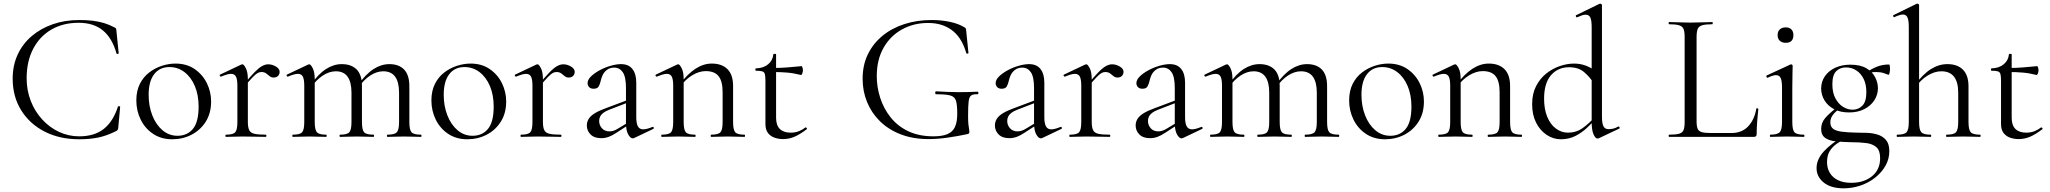

<svg xmlns="http://www.w3.org/2000/svg" viewBox="-20 -745 11157 1045"><path d="M411 -636Q453 -636 485.5 -632Q518 -628 546 -619.5Q574 -611 603 -596Q610 -592 611.5 -589.5Q613 -587 614 -574L626 -455Q626 -453 621 -451.5Q616 -450 614 -454Q591 -537 540.5 -579Q490 -621 408 -621Q323 -621 259.5 -584Q196 -547 160.5 -479Q125 -411 125 -319Q125 -253 147.5 -195.5Q170 -138 210 -94.5Q250 -51 301.5 -27Q353 -3 411 -3Q494 -3 545 -43.5Q596 -84 622 -165Q623 -168 628.5 -167Q634 -166 634 -164L624 -54Q623 -42 621 -39Q619 -36 613 -32Q561 -6 515 3.5Q469 13 411 13Q305 13 223.5 -28.5Q142 -70 95.5 -144.5Q49 -219 49 -317Q49 -389 76 -447.5Q103 -506 152 -548Q201 -590 267 -613Q333 -636 411 -636Z M917 13Q858 13 814 -16Q770 -45 746 -93.5Q722 -142 722 -198Q722 -250 741 -288Q760 -326 792 -350.5Q824 -375 861.5 -387Q899 -399 935 -399Q996 -399 1039.5 -369Q1083 -339 1106 -292Q1129 -245 1129 -193Q1129 -129 1100 -83Q1071 -37 1023 -12Q975 13 917 13ZM946 -6Q999 -6 1030 -43.5Q1061 -81 1061 -165Q1061 -228 1040.5 -276.5Q1020 -325 984 -352.5Q948 -380 902 -380Q849 -380 819 -341Q789 -302 789 -229Q789 -168 809 -117Q829 -66 864.5 -36Q900 -6 946 -6Z M1308 -271 1304 -282Q1341 -327 1365 -351.5Q1389 -376 1406.5 -385.5Q1424 -395 1440 -395Q1461 -395 1481.5 -383Q1502 -371 1502 -354Q1502 -341 1493.5 -332Q1485 -323 1469 -323Q1456 -323 1447 -331Q1438 -339 1428 -346Q1418 -353 1402 -353Q1393 -353 1383 -348Q1373 -343 1356 -325.5Q1339 -308 1308 -271ZM1210 0Q1207 0 1207 -6Q1207 -12 1210 -12Q1249 -12 1260.5 -25.5Q1272 -39 1272 -81V-279Q1272 -312 1264.5 -327.5Q1257 -343 1237 -343Q1227 -343 1213.5 -339Q1200 -335 1183 -328Q1179 -327 1176.5 -332Q1174 -337 1178 -339L1294 -394Q1297 -395 1300 -395Q1307 -395 1318 -374Q1329 -353 1329 -313V-81Q1329 -53 1336 -37.5Q1343 -22 1364 -17Q1385 -12 1426 -12Q1430 -12 1430 -6Q1430 0 1426 0Q1402 0 1369.5 -1Q1337 -2 1301 -2Q1275 -2 1251 -1Q1227 0 1210 0Z M2089 0Q2086 0 2086 -6Q2086 -12 2089 -12Q2128 -12 2140 -25.5Q2152 -39 2152 -81V-240Q2152 -357 2066 -357Q2030 -357 1994.5 -333.5Q1959 -310 1932 -270L1928 -282Q1971 -342 2013 -369Q2055 -396 2099 -396Q2151 -396 2179.5 -366.5Q2208 -337 2208 -275V-81Q2208 -39 2219.5 -25.5Q2231 -12 2271 -12Q2274 -12 2274 -6Q2274 0 2271 0Q2254 0 2230 -1Q2206 -2 2180 -2Q2154 -2 2130.5 -1Q2107 0 2089 0ZM1831 0Q1828 0 1828 -6Q1828 -12 1831 -12Q1870 -12 1881.5 -25.5Q1893 -39 1893 -81V-240Q1893 -357 1808 -357Q1772 -357 1736.5 -333.5Q1701 -310 1674 -270L1670 -282Q1712 -342 1754 -369Q1796 -396 1840 -396Q1892 -396 1921 -367Q1950 -338 1950 -277V-81Q1950 -39 1961.5 -25.5Q1973 -12 2013 -12Q2016 -12 2016 -6Q2016 0 2013 0Q1995 0 1971.5 -1Q1948 -2 1922 -2Q1896 -2 1872 -1Q1848 0 1831 0ZM1574 0Q1571 0 1571 -6Q1571 -12 1574 -12Q1613 -12 1624.5 -25.5Q1636 -39 1636 -81V-279Q1636 -312 1628.5 -327.5Q1621 -343 1601 -343Q1591 -343 1577.5 -339Q1564 -335 1547 -328Q1543 -327 1540.5 -332Q1538 -337 1542 -339L1658 -394Q1661 -395 1664 -395Q1671 -395 1682 -374Q1693 -353 1693 -313V-81Q1693 -39 1704.5 -25.5Q1716 -12 1755 -12Q1758 -12 1758 -6Q1758 0 1755 0Q1738 0 1714.5 -1Q1691 -2 1665 -2Q1639 -2 1615 -1Q1591 0 1574 0Z M2523 13Q2464 13 2420 -16Q2376 -45 2352 -93.5Q2328 -142 2328 -198Q2328 -250 2347 -288Q2366 -326 2398 -350.5Q2430 -375 2467.5 -387Q2505 -399 2541 -399Q2602 -399 2645.5 -369Q2689 -339 2712 -292Q2735 -245 2735 -193Q2735 -129 2706 -83Q2677 -37 2629 -12Q2581 13 2523 13ZM2552 -6Q2605 -6 2636 -43.5Q2667 -81 2667 -165Q2667 -228 2646.5 -276.5Q2626 -325 2590 -352.5Q2554 -380 2508 -380Q2455 -380 2425 -341Q2395 -302 2395 -229Q2395 -168 2415 -117Q2435 -66 2470.5 -36Q2506 -6 2552 -6Z M2914 -271 2910 -282Q2947 -327 2971 -351.5Q2995 -376 3012.5 -385.5Q3030 -395 3046 -395Q3067 -395 3087.5 -383Q3108 -371 3108 -354Q3108 -341 3099.5 -332Q3091 -323 3075 -323Q3062 -323 3053 -331Q3044 -339 3034 -346Q3024 -353 3008 -353Q2999 -353 2989 -348Q2979 -343 2962 -325.5Q2945 -308 2914 -271ZM2816 0Q2813 0 2813 -6Q2813 -12 2816 -12Q2855 -12 2866.5 -25.5Q2878 -39 2878 -81V-279Q2878 -312 2870.5 -327.5Q2863 -343 2843 -343Q2833 -343 2819.5 -339Q2806 -335 2789 -328Q2785 -327 2782.5 -332Q2780 -337 2784 -339L2900 -394Q2903 -395 2906 -395Q2913 -395 2924 -374Q2935 -353 2935 -313V-81Q2935 -53 2942 -37.5Q2949 -22 2970 -17Q2991 -12 3032 -12Q3036 -12 3036 -6Q3036 0 3032 0Q3008 0 2975.5 -1Q2943 -2 2907 -2Q2881 -2 2857 -1Q2833 0 2816 0Z M3432 6Q3428 8 3424 8Q3411 8 3399 -13.5Q3387 -35 3387 -76V-265Q3387 -327 3369.5 -352Q3352 -377 3324 -377Q3299 -377 3283 -364.5Q3267 -352 3259.5 -335Q3252 -318 3249 -303Q3246 -289 3239 -275.5Q3232 -262 3211 -262Q3194 -262 3186 -271.5Q3178 -281 3178 -292Q3178 -311 3196.5 -329Q3215 -347 3243.5 -362.5Q3272 -378 3303.5 -387Q3335 -396 3360 -396Q3401 -396 3422 -369.5Q3443 -343 3443 -295V-108Q3443 -73 3452 -57Q3461 -41 3481 -41Q3499 -41 3531 -54Q3536 -56 3538 -50.5Q3540 -45 3535 -43ZM3252 7Q3214 7 3194 -13.5Q3174 -34 3174 -62Q3174 -82 3184.5 -98.5Q3195 -115 3218 -129Q3241 -143 3277 -156L3397 -201L3400 -188L3294 -147Q3276 -140 3264 -131Q3252 -122 3246.5 -111Q3241 -100 3241 -87Q3241 -64 3256 -47Q3271 -30 3297 -30Q3307 -30 3318 -33Q3329 -36 3345 -46L3408 -84L3410 -71L3336 -23Q3312 -7 3292.5 0Q3273 7 3252 7Z M3851 0Q3848 0 3848 -6Q3848 -12 3851 -12Q3890 -12 3901.5 -25.5Q3913 -39 3913 -81V-243Q3913 -303 3891 -330.5Q3869 -358 3821 -358Q3785 -358 3747 -335Q3709 -312 3682 -272L3678 -284Q3722 -343 3765.5 -371Q3809 -399 3854 -399Q3909 -399 3939.5 -368.5Q3970 -338 3970 -277V-81Q3970 -39 3981.5 -25.5Q3993 -12 4032 -12Q4035 -12 4035 -6Q4035 0 4032 0Q4015 0 3991.5 -1Q3968 -2 3942 -2Q3916 -2 3892 -1Q3868 0 3851 0ZM3582 0Q3579 0 3579 -6Q3579 -12 3582 -12Q3621 -12 3632.5 -25.5Q3644 -39 3644 -81V-279Q3644 -312 3636.5 -327.5Q3629 -343 3609 -343Q3599 -343 3585.5 -339Q3572 -335 3555 -328Q3551 -327 3548.5 -332Q3546 -337 3550 -339L3666 -394Q3669 -395 3672 -395Q3679 -395 3690 -374Q3701 -353 3701 -313V-81Q3701 -39 3712.5 -25.5Q3724 -12 3763 -12Q3766 -12 3766 -6Q3766 0 3763 0Q3746 0 3722.5 -1Q3699 -2 3673 -2Q3647 -2 3623 -1Q3599 0 3582 0Z M4242 12Q4218 12 4196 4.5Q4174 -3 4160 -21Q4146 -39 4146 -70V-305Q4146 -329 4143 -341Q4140 -353 4129 -356.5Q4118 -360 4095 -360Q4091 -360 4091 -366.5Q4091 -373 4095 -373Q4135 -374 4160.5 -395Q4186 -416 4189 -449Q4189 -452 4196.5 -452Q4204 -452 4204 -449V-104Q4204 -63 4224.5 -43Q4245 -23 4283 -23Q4309 -23 4329.5 -31.5Q4350 -40 4363 -51Q4367 -53 4370.5 -48.5Q4374 -44 4370 -41Q4333 -13 4303.5 -0.5Q4274 12 4242 12ZM4339 -337Q4300 -347 4264 -350Q4228 -353 4187 -353V-375Q4227 -375 4264 -378Q4301 -381 4343 -385Q4345 -385 4347.5 -378Q4350 -371 4350 -361Q4350 -354 4346.5 -345Q4343 -336 4339 -337Z M5034 12Q4949 12 4882 -14Q4815 -40 4769 -85.5Q4723 -131 4699 -190Q4675 -249 4675 -316Q4675 -391 4703.5 -449.5Q4732 -508 4783 -550Q4834 -592 4902.5 -614Q4971 -636 5050 -636Q5104 -636 5150.5 -626Q5197 -616 5228 -597Q5235 -593 5236.5 -590Q5238 -587 5239 -575L5251 -457Q5251 -454 5246 -453Q5241 -452 5239 -456Q5229 -492 5212 -522Q5195 -552 5170 -573.5Q5145 -595 5110.5 -607.5Q5076 -620 5031 -620Q4953 -620 4889.5 -585Q4826 -550 4789 -485Q4752 -420 4752 -331Q4752 -270 4771 -211.5Q4790 -153 4828 -105.5Q4866 -58 4924 -30.5Q4982 -3 5061 -3Q5108 -3 5136.5 -15Q5165 -27 5177.5 -54Q5190 -81 5190 -125Q5190 -173 5183.5 -195.5Q5177 -218 5153.5 -225Q5130 -232 5076 -232Q5070 -232 5070 -240Q5070 -248 5075 -248Q5139 -244 5191 -243.5Q5243 -243 5300 -246Q5305 -246 5305 -239Q5305 -232 5300 -232Q5277 -233 5266 -225.5Q5255 -218 5252 -193Q5249 -168 5249 -115Q5249 -82 5251 -66Q5253 -50 5254.5 -42.5Q5256 -35 5256 -27Q5256 -21 5254 -19Q5252 -17 5245 -15Q5194 -4 5138.5 4Q5083 12 5034 12Z M5653 6Q5649 8 5645 8Q5632 8 5620 -13.5Q5608 -35 5608 -76V-265Q5608 -327 5590.5 -352Q5573 -377 5545 -377Q5520 -377 5504 -364.5Q5488 -352 5480.5 -335Q5473 -318 5470 -303Q5467 -289 5460 -275.5Q5453 -262 5432 -262Q5415 -262 5407 -271.5Q5399 -281 5399 -292Q5399 -311 5417.5 -329Q5436 -347 5464.5 -362.5Q5493 -378 5524.5 -387Q5556 -396 5581 -396Q5622 -396 5643 -369.5Q5664 -343 5664 -295V-108Q5664 -73 5673 -57Q5682 -41 5702 -41Q5720 -41 5752 -54Q5757 -56 5759 -50.5Q5761 -45 5756 -43ZM5473 7Q5435 7 5415 -13.5Q5395 -34 5395 -62Q5395 -82 5405.5 -98.5Q5416 -115 5439 -129Q5462 -143 5498 -156L5618 -201L5621 -188L5515 -147Q5497 -140 5485 -131Q5473 -122 5467.5 -111Q5462 -100 5462 -87Q5462 -64 5477 -47Q5492 -30 5518 -30Q5528 -30 5539 -33Q5550 -36 5566 -46L5629 -84L5631 -71L5557 -23Q5533 -7 5513.5 0Q5494 7 5473 7Z M5901 -271 5897 -282Q5934 -327 5958 -351.5Q5982 -376 5999.5 -385.5Q6017 -395 6033 -395Q6054 -395 6074.5 -383Q6095 -371 6095 -354Q6095 -341 6086.5 -332Q6078 -323 6062 -323Q6049 -323 6040 -331Q6031 -339 6021 -346Q6011 -353 5995 -353Q5986 -353 5976 -348Q5966 -343 5949 -325.5Q5932 -308 5901 -271ZM5803 0Q5800 0 5800 -6Q5800 -12 5803 -12Q5842 -12 5853.5 -25.5Q5865 -39 5865 -81V-279Q5865 -312 5857.5 -327.5Q5850 -343 5830 -343Q5820 -343 5806.5 -339Q5793 -335 5776 -328Q5772 -327 5769.5 -332Q5767 -337 5771 -339L5887 -394Q5890 -395 5893 -395Q5900 -395 5911 -374Q5922 -353 5922 -313V-81Q5922 -53 5929 -37.5Q5936 -22 5957 -17Q5978 -12 6019 -12Q6023 -12 6023 -6Q6023 0 6019 0Q5995 0 5962.5 -1Q5930 -2 5894 -2Q5868 -2 5844 -1Q5820 0 5803 0Z M6419 6Q6415 8 6411 8Q6398 8 6386 -13.5Q6374 -35 6374 -76V-265Q6374 -327 6356.5 -352Q6339 -377 6311 -377Q6286 -377 6270 -364.5Q6254 -352 6246.5 -335Q6239 -318 6236 -303Q6233 -289 6226 -275.5Q6219 -262 6198 -262Q6181 -262 6173 -271.5Q6165 -281 6165 -292Q6165 -311 6183.5 -329Q6202 -347 6230.5 -362.5Q6259 -378 6290.5 -387Q6322 -396 6347 -396Q6388 -396 6409 -369.5Q6430 -343 6430 -295V-108Q6430 -73 6439 -57Q6448 -41 6468 -41Q6486 -41 6518 -54Q6523 -56 6525 -50.5Q6527 -45 6522 -43ZM6239 7Q6201 7 6181 -13.5Q6161 -34 6161 -62Q6161 -82 6171.5 -98.5Q6182 -115 6205 -129Q6228 -143 6264 -156L6384 -201L6387 -188L6281 -147Q6263 -140 6251 -131Q6239 -122 6233.5 -111Q6228 -100 6228 -87Q6228 -64 6243 -47Q6258 -30 6284 -30Q6294 -30 6305 -33Q6316 -36 6332 -46L6395 -84L6397 -71L6323 -23Q6299 -7 6279.5 0Q6260 7 6239 7Z M7084 0Q7081 0 7081 -6Q7081 -12 7084 -12Q7123 -12 7135 -25.5Q7147 -39 7147 -81V-240Q7147 -357 7061 -357Q7025 -357 6989.5 -333.5Q6954 -310 6927 -270L6923 -282Q6966 -342 7008 -369Q7050 -396 7094 -396Q7146 -396 7174.5 -366.5Q7203 -337 7203 -275V-81Q7203 -39 7214.5 -25.5Q7226 -12 7266 -12Q7269 -12 7269 -6Q7269 0 7266 0Q7249 0 7225 -1Q7201 -2 7175 -2Q7149 -2 7125.5 -1Q7102 0 7084 0ZM6826 0Q6823 0 6823 -6Q6823 -12 6826 -12Q6865 -12 6876.5 -25.5Q6888 -39 6888 -81V-240Q6888 -357 6803 -357Q6767 -357 6731.5 -333.5Q6696 -310 6669 -270L6665 -282Q6707 -342 6749 -369Q6791 -396 6835 -396Q6887 -396 6916 -367Q6945 -338 6945 -277V-81Q6945 -39 6956.5 -25.5Q6968 -12 7008 -12Q7011 -12 7011 -6Q7011 0 7008 0Q6990 0 6966.5 -1Q6943 -2 6917 -2Q6891 -2 6867 -1Q6843 0 6826 0ZM6569 0Q6566 0 6566 -6Q6566 -12 6569 -12Q6608 -12 6619.5 -25.5Q6631 -39 6631 -81V-279Q6631 -312 6623.5 -327.5Q6616 -343 6596 -343Q6586 -343 6572.5 -339Q6559 -335 6542 -328Q6538 -327 6535.5 -332Q6533 -337 6537 -339L6653 -394Q6656 -395 6659 -395Q6666 -395 6677 -374Q6688 -353 6688 -313V-81Q6688 -39 6699.5 -25.5Q6711 -12 6750 -12Q6753 -12 6753 -6Q6753 0 6750 0Q6733 0 6709.5 -1Q6686 -2 6660 -2Q6634 -2 6610 -1Q6586 0 6569 0Z M7518 13Q7459 13 7415 -16Q7371 -45 7347 -93.5Q7323 -142 7323 -198Q7323 -250 7342 -288Q7361 -326 7393 -350.5Q7425 -375 7462.5 -387Q7500 -399 7536 -399Q7597 -399 7640.5 -369Q7684 -339 7707 -292Q7730 -245 7730 -193Q7730 -129 7701 -83Q7672 -37 7624 -12Q7576 13 7518 13ZM7547 -6Q7600 -6 7631 -43.5Q7662 -81 7662 -165Q7662 -228 7641.5 -276.5Q7621 -325 7585 -352.5Q7549 -380 7503 -380Q7450 -380 7420 -341Q7390 -302 7390 -229Q7390 -168 7410 -117Q7430 -66 7465.5 -36Q7501 -6 7547 -6Z M8080 0Q8077 0 8077 -6Q8077 -12 8080 -12Q8119 -12 8130.5 -25.5Q8142 -39 8142 -81V-243Q8142 -303 8120 -330.5Q8098 -358 8050 -358Q8014 -358 7976 -335Q7938 -312 7911 -272L7907 -284Q7951 -343 7994.5 -371Q8038 -399 8083 -399Q8138 -399 8168.5 -368.5Q8199 -338 8199 -277V-81Q8199 -39 8210.5 -25.5Q8222 -12 8261 -12Q8264 -12 8264 -6Q8264 0 8261 0Q8244 0 8220.5 -1Q8197 -2 8171 -2Q8145 -2 8121 -1Q8097 0 8080 0ZM7811 0Q7808 0 7808 -6Q7808 -12 7811 -12Q7850 -12 7861.5 -25.5Q7873 -39 7873 -81V-279Q7873 -312 7865.5 -327.5Q7858 -343 7838 -343Q7828 -343 7814.5 -339Q7801 -335 7784 -328Q7780 -327 7777.5 -332Q7775 -337 7779 -339L7895 -394Q7898 -395 7901 -395Q7908 -395 7919 -374Q7930 -353 7930 -313V-81Q7930 -39 7941.5 -25.5Q7953 -12 7992 -12Q7995 -12 7995 -6Q7995 0 7992 0Q7975 0 7951.5 -1Q7928 -2 7902 -2Q7876 -2 7852 -1Q7828 0 7811 0Z M8475 13Q8434 13 8398 -11Q8362 -35 8340.5 -77.5Q8319 -120 8319 -178Q8319 -235 8340.5 -276.5Q8362 -318 8396 -345Q8430 -372 8470 -385.5Q8510 -399 8547 -399Q8582 -399 8613 -387Q8644 -375 8669 -354L8658 -287Q8633 -326 8602 -352.5Q8571 -379 8520 -379Q8459 -379 8421.5 -335.5Q8384 -292 8384 -208Q8384 -151 8401 -109.5Q8418 -68 8448 -45.5Q8478 -23 8514 -23Q8559 -23 8594 -48Q8629 -73 8660 -108L8668 -101Q8647 -77 8619 -50.5Q8591 -24 8555.5 -5.5Q8520 13 8475 13ZM8699 -717V-110Q8699 -74 8707 -58Q8715 -42 8735 -42Q8745 -42 8758.5 -44.5Q8772 -47 8787 -56Q8792 -58 8794.5 -52.5Q8797 -47 8793 -45L8683 7Q8679 9 8675 9Q8663 9 8653 -14Q8643 -37 8643 -81V-597Q8643 -633 8636 -649Q8629 -665 8610 -665Q8601 -665 8590.5 -661.5Q8580 -658 8564 -651Q8560 -649 8557.5 -655Q8555 -661 8558 -662L8685 -724Q8687 -725 8690 -725Q8693 -725 8696 -722.5Q8699 -720 8699 -717Z M9214 -543V-85Q9214 -58 9220 -44Q9226 -30 9243.5 -25.5Q9261 -21 9294 -21H9403Q9461 -21 9495 -57.5Q9529 -94 9539 -153Q9539 -156 9544.5 -155.5Q9550 -155 9550 -152Q9547 -125 9544 -86.5Q9541 -48 9541 -15Q9541 0 9526 0H9064Q9062 0 9062 -6Q9062 -12 9064 -12Q9100 -12 9118.5 -17Q9137 -22 9143 -37Q9149 -52 9149 -81V-544Q9149 -573 9143 -587.5Q9137 -602 9118.5 -607.5Q9100 -613 9064 -613Q9062 -613 9062 -619Q9062 -625 9064 -625Q9088 -625 9118 -623.5Q9148 -622 9181 -622Q9216 -622 9246 -623.5Q9276 -625 9299 -625Q9302 -625 9302 -619Q9302 -613 9299 -613Q9263 -613 9244.5 -607.5Q9226 -602 9220 -587Q9214 -572 9214 -543Z M9615 0Q9613 0 9613 -6Q9613 -12 9615 -12Q9654 -12 9666.5 -25.5Q9679 -39 9679 -81V-268Q9679 -303 9672 -319.5Q9665 -336 9646 -336Q9638 -336 9627 -332.5Q9616 -329 9601 -322Q9597 -321 9594.5 -326.5Q9592 -332 9595 -334L9725 -394Q9728 -395 9729 -395Q9731 -395 9734 -392.5Q9737 -390 9737 -387Q9737 -379 9736 -348Q9735 -317 9735 -269V-81Q9735 -39 9746.5 -25.5Q9758 -12 9798 -12Q9801 -12 9801 -6Q9801 0 9798 0Q9780 0 9756.5 -1Q9733 -2 9707 -2Q9681 -2 9657.5 -1Q9634 0 9615 0ZM9699 -512Q9679 -512 9667 -523Q9655 -534 9655 -554Q9655 -574 9667 -585Q9679 -596 9699 -596Q9719 -596 9730 -585Q9741 -574 9741 -554Q9741 -512 9699 -512Z M10015 280Q9945 280 9906 248.5Q9867 217 9867 170Q9867 122 9907 78.5Q9947 35 10020 -7L10031 6Q10002 20 9977.5 37Q9953 54 9938.5 77.5Q9924 101 9924 137Q9924 171 9939.5 196.5Q9955 222 9984.5 236Q10014 250 10056 250Q10125 250 10169 214Q10213 178 10213 116Q10213 74 10192.5 56Q10172 38 10136.5 33.5Q10101 29 10054 29Q10010 28 9973 24.5Q9936 21 9914 5.5Q9892 -10 9892 -43Q9892 -77 9914 -102.5Q9936 -128 9975 -158L9986 -149Q9962 -130 9952 -114Q9942 -98 9942 -79Q9942 -57 9956 -45Q9970 -33 10002 -28.5Q10034 -24 10087 -23Q10112 -23 10141.5 -22Q10171 -21 10199 -12.5Q10227 -4 10245 17Q10263 38 10263 78Q10263 120 10242.5 156.5Q10222 193 10187 221Q10152 249 10107 264.5Q10062 280 10015 280ZM10044 -133Q9996 -133 9962 -151Q9928 -169 9910 -199Q9892 -229 9892 -263Q9892 -300 9912 -329.5Q9932 -359 9968 -376Q10004 -393 10051 -393Q10105 -393 10138 -373.5Q10171 -354 10186 -324.5Q10201 -295 10201 -265Q10201 -230 10182 -200Q10163 -170 10127.5 -151.5Q10092 -133 10044 -133ZM10063 -148Q10095 -148 10116.5 -170Q10138 -192 10138 -243Q10138 -286 10123 -316Q10108 -346 10083 -362Q10058 -378 10027 -378Q9994 -378 9973.5 -357Q9953 -336 9953 -287Q9953 -240 9970 -209Q9987 -178 10012 -163Q10037 -148 10063 -148ZM10136 -318 10137 -351Q10168 -371 10197 -382.5Q10226 -394 10262 -394Q10264 -394 10265.5 -387Q10267 -380 10267 -372Q10267 -361 10264.5 -348.5Q10262 -336 10258 -338Q10249 -342 10231.5 -347.5Q10214 -353 10191 -353Q10178 -353 10167 -351Q10156 -349 10145 -346Z M10306 0Q10303 0 10303 -6Q10303 -12 10306 -12Q10345 -12 10357 -25.5Q10369 -39 10369 -81V-598Q10369 -633 10362 -649.5Q10355 -666 10337 -666Q10322 -666 10291 -652Q10287 -650 10284.5 -655.5Q10282 -661 10286 -663L10413 -725Q10415 -725 10415 -725Q10415 -725 10416 -725Q10419 -725 10422 -722.5Q10425 -720 10425 -717V-81Q10425 -39 10437 -25.5Q10449 -12 10488 -12Q10491 -12 10491 -6Q10491 0 10488 0Q10470 0 10447 -1Q10424 -2 10397 -2Q10371 -2 10347 -1Q10323 0 10306 0ZM10575 0Q10572 0 10572 -6Q10572 -12 10575 -12Q10614 -12 10626 -25.5Q10638 -39 10638 -81V-240Q10638 -357 10546 -357Q10509 -357 10471 -333.5Q10433 -310 10406 -270L10402 -282Q10446 -342 10489.5 -369Q10533 -396 10579 -396Q10634 -396 10664 -365.5Q10694 -335 10694 -275V-81Q10694 -39 10706 -25.5Q10718 -12 10757 -12Q10760 -12 10760 -6Q10760 0 10757 0Q10739 0 10716 -1Q10693 -2 10666 -2Q10640 -2 10616 -1Q10592 0 10575 0Z M10967 12Q10943 12 10921 4.5Q10899 -3 10885 -21Q10871 -39 10871 -70V-305Q10871 -329 10868 -341Q10865 -353 10854 -356.5Q10843 -360 10820 -360Q10816 -360 10816 -366.5Q10816 -373 10820 -373Q10860 -374 10885.5 -395Q10911 -416 10914 -449Q10914 -452 10921.5 -452Q10929 -452 10929 -449V-104Q10929 -63 10949.5 -43Q10970 -23 11008 -23Q11034 -23 11054.5 -31.5Q11075 -40 11088 -51Q11092 -53 11095.5 -48.5Q11099 -44 11095 -41Q11058 -13 11028.5 -0.5Q10999 12 10967 12ZM11064 -337Q11025 -347 10989 -350Q10953 -353 10912 -353V-375Q10952 -375 10989 -378Q11026 -381 11068 -385Q11070 -385 11072.5 -378Q11075 -371 11075 -361Q11075 -354 11071.5 -345Q11068 -336 11064 -337Z"/></svg>

Font: Cormorant Garamond Light
Style: Regular
Weight: 400
Version: Version 4.001